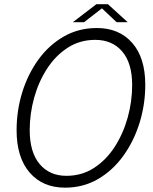

<svg xmlns="http://www.w3.org/2000/svg" viewBox="-20 -878 724 908"><path d="M287.5 9.5Q182 9.5 120.2 -62Q58.5 -133.5 58.5 -262Q58.5 -355 85.2 -441.5Q112 -528 162 -596.8Q212 -665.5 282 -705.5Q352 -745.5 438 -745.5Q543.5 -745.5 605.2 -675.2Q667 -605 667 -477Q667 -384 640 -297Q613 -210 563 -140.8Q513 -71.5 443.2 -31Q373.5 9.5 287.5 9.5ZM294 -46.5Q367 -46.5 424.5 -83.8Q482 -121 522.2 -183.2Q562.5 -245.5 583.8 -321.8Q605 -398 605 -475.5Q605 -579.5 558 -634.5Q511 -689.5 430.5 -689.5Q358 -689.5 300.5 -652.5Q243 -615.5 202.8 -553.5Q162.5 -491.5 141.5 -415.8Q120.5 -340 120.5 -262.5Q120.5 -158.5 167.2 -102.5Q214 -46.5 294 -46.5ZM324.5 -773 435.5 -858H490.5L584 -773H531.5L462 -838.5L377.5 -773Z"/></svg>

Font: Epilogue Light
Style: Italic
Weight: 300
Italic angle: -12°
Designer: Tyler Finck
Foundry: Etcetera Type Co
Version: Version 2.111; ttfautohint (v1.8.3)